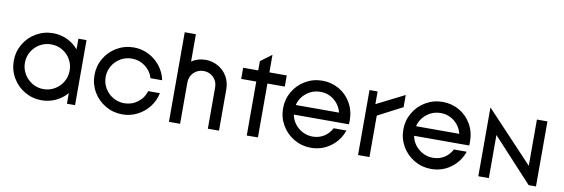

<svg xmlns="http://www.w3.org/2000/svg" viewBox="-53 -1095 4379 1492"><g transform="rotate(10 2137.0 -349.0)"><path d="M38 -257Q38 -329 73.5 -389.5Q109 -450 170 -485.5Q231 -521 303 -521Q362 -521 414.5 -496.5Q467 -472 503 -429V-513H567V0H503V-84Q467 -41 414.5 -16.5Q362 8 303 8Q231 8 170 -27.5Q109 -63 73.5 -124Q38 -185 38 -257ZM479 -257Q479 -305 455.5 -345.5Q432 -386 391.5 -409.5Q351 -433 303 -433Q255 -433 214.5 -409.5Q174 -386 150 -345.5Q126 -305 126 -257Q126 -209 150 -168.5Q174 -128 214.5 -104Q255 -80 303 -80Q351 -80 391.5 -104Q432 -128 455.5 -168.5Q479 -209 479 -257Z M675 -257Q675 -329 710.5 -389.5Q746 -450 807 -485.5Q868 -521 940 -521Q1003 -521 1058 -493Q1113 -465 1150.5 -416.5Q1188 -368 1200 -308H1108Q1092 -363 1045.5 -398Q999 -433 940 -433Q892 -433 851.5 -409.5Q811 -386 787 -345.5Q763 -305 763 -257Q763 -209 787 -168.5Q811 -128 851.5 -104.5Q892 -81 940 -81Q999 -81 1045.5 -116Q1092 -151 1108 -206H1200Q1188 -146 1150.5 -97.5Q1113 -49 1058 -21Q1003 7 940 7Q868 7 807 -28.5Q746 -64 710.5 -124.5Q675 -185 675 -257Z M1396 -706V-491Q1446 -523 1506 -523Q1560 -523 1605.5 -497Q1651 -471 1677 -426Q1703 -381 1703 -326V1H1615V-325Q1615 -372 1583.5 -403.5Q1552 -435 1506 -435Q1460 -435 1428 -403.5Q1396 -372 1396 -325V1H1308V-706Z M1922 -425H1803V-513H1922V-586L2009 -651L2010 -650V-513H2147V-425H2010V0L1922 1Z M2163 -257Q2163 -329 2198.5 -389.5Q2234 -450 2295 -485.5Q2356 -521 2428 -521Q2499 -521 2559 -487Q2619 -453 2654.5 -391.5Q2690 -330 2690 -251Q2690 -233 2689 -223H2254Q2266 -161 2315 -120.5Q2364 -80 2428 -80Q2476 -80 2515.5 -104.5Q2555 -129 2577 -172H2678Q2651 -92 2583 -42Q2515 8 2428 8Q2356 8 2295 -27.5Q2234 -63 2198.5 -124Q2163 -185 2163 -257ZM2597 -299Q2583 -357 2536.5 -395Q2490 -433 2428 -433Q2366 -433 2318 -395Q2270 -357 2256 -299Z M2800 -513H2864V-413L3084 -524V-428L2890 -327V0H2800Z M3112 -257Q3112 -329 3147.5 -389.5Q3183 -450 3244 -485.5Q3305 -521 3377 -521Q3448 -521 3508 -487Q3568 -453 3603.5 -391.5Q3639 -330 3639 -251Q3639 -233 3638 -223H3203Q3215 -161 3264 -120.5Q3313 -80 3377 -80Q3425 -80 3464.5 -104.5Q3504 -129 3526 -172H3627Q3600 -92 3532 -42Q3464 8 3377 8Q3305 8 3244 -27.5Q3183 -63 3147.5 -124Q3112 -185 3112 -257ZM3546 -299Q3532 -357 3485.5 -395Q3439 -433 3377 -433Q3315 -433 3267 -395Q3219 -357 3205 -299Z M3749 -541H3751L4121 -148V-513H4204V0H4146L3832 -340V0H3749Z"/></g></svg>

Font: Lineal
Style: Regular
Weight: 400
Designer: Created by Frank Adebiaye with contributions from Anton Moglia & Ariel Martín Pérez
Created by Frank ADEBIAYE with FontF
Foundry: Velvetyne Type Foundry
Version: Version 2.000